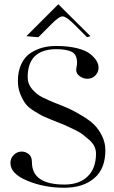

<svg xmlns="http://www.w3.org/2000/svg" viewBox="-20 -879 537 902"><path d="M104 -709 254 -859 405 -709 389 -704 328 -765Q291 -802 274 -802Q257 -802 221 -765L160 -704ZM243 -663Q300 -663 342 -652.5Q384 -642 404.5 -625Q425 -608 434 -592.5Q443 -577 443 -561Q443 -540 428 -524.5Q413 -509 391 -509Q371 -509 354.5 -521Q338 -533 338 -550Q338 -558 340 -566.5Q342 -575 342 -584Q342 -623 317 -635.5Q292 -648 245 -648Q110 -648 110 -516Q110 -484 131.5 -459.5Q153 -435 178 -422.5Q203 -410 242 -394Q249 -391 253 -390Q288 -376 309.5 -366Q331 -356 366 -335Q401 -314 422 -293.5Q443 -273 459 -241Q475 -209 475 -173Q475 -86 422.5 -41.5Q370 3 282 3Q187 3 108 -30Q29 -63 29 -113Q29 -136 45 -151.5Q61 -167 82 -167Q99 -167 114.5 -155.5Q130 -144 130 -117Q130 -12 283 -12Q352 -12 391.5 -50Q431 -88 431 -157Q431 -175 423.5 -191Q416 -207 399.5 -221.5Q383 -236 369 -247Q355 -258 329.5 -270Q304 -282 291.5 -288Q279 -294 253 -304Q227 -314 223 -316Q195 -327 183.5 -332.5Q172 -338 144 -355Q116 -372 102.5 -388.5Q89 -405 76.5 -434.5Q64 -464 64 -498Q64 -545 80.5 -579Q97 -613 124.5 -630.5Q152 -648 181 -655.5Q210 -663 243 -663Z"/></svg>

Font: kawoszeh
Style: Medium
Weight: 500
Version: Version 000.030